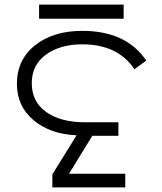

<svg xmlns="http://www.w3.org/2000/svg" viewBox="-20 -820 710 840"><path d="M209 0V-57L315 -228Q200 -233 127 -294Q54 -355 54 -453Q54 -559 133.5 -622Q213 -685 340 -685Q532 -685 620 -555L568 -517Q496 -626 340 -626Q243 -626 181 -581Q119 -536 119 -456Q119 -375 182 -330Q245 -285 353 -285H498V-226H384L282 -60H528V0ZM151 -738V-800H521V-738Z"/></svg>

Font: Zaghawa Beria
Style: Regular
Weight: 400
Designer: Anonymous
Foundry: Designed by a volunteer who chooses to remain anonymous, in cooperation with SIL International and the Mission Protestan
Version: Version 1.001